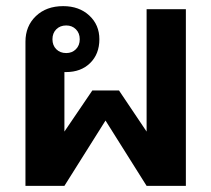

<svg xmlns="http://www.w3.org/2000/svg" viewBox="-20 -606 689 626"><path d="M586 -576V0H458L324 -213L190 0H63V-470Q63 -521 97 -553.5Q131 -586 186 -586Q238 -586 271 -555.5Q304 -525 304 -478Q304 -430 274 -400.5Q244 -371 195 -371H190V-177L281 -311H368L458 -177V-576ZM151 -478Q151 -458 163.5 -445.5Q176 -433 196 -433Q215 -433 227.5 -445.5Q240 -458 240 -478Q240 -498 227.5 -510.5Q215 -523 196 -523Q176 -523 163.5 -510.5Q151 -498 151 -478Z"/></svg>

Font: Sarabun
Style: Bold
Weight: 700
Designer: Suppakit Chalermlarp | Katatrad Co.,Ltd.
Foundry: Cadson Demak Co.,Ltd.
Version: Version 1.000; ttfautohint (v1.6)